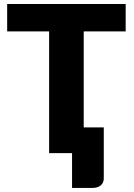

<svg xmlns="http://www.w3.org/2000/svg" viewBox="-20 -748 653 938"><path d="M594 -728.5V-594.5H389V-125.5H487V124Q487 145 472.2 157.5Q457.5 170 434 170H332V0H220V-594.5H15V-728.5Z"/></svg>

Font: Lato Black
Style: Regular
Weight: 900
Designer: Lukasz Dziedzic
Foundry: tyPoland Lukasz Dziedzic
Version: Version 2.007; 2014-02-27